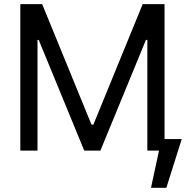

<svg xmlns="http://www.w3.org/2000/svg" viewBox="-20 -727 897 927"><path d="M183.6 -707 421.9 -125H430.7L668.9 -707H774.4V0H691.4V-534.2H684.6L464.8 0H386.7L167 -534.2H161.1V0H78.1V-707ZM783.2 179.7H709L759.8 -55.7H857.4Z"/></svg>

Font: Pretendard Std Variable
Style: Regular
Weight: 400
Designer: Base glyphs from Inter by Rasmus Andersson; Hangeul glyphs from Noto Sans CJK(Source Han Sans) by Jang Soo-young and Kan
Foundry: Kil Hyung-jin
Version: Version 1.309;Glyphs 3.2 (3225)